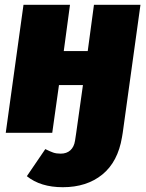

<svg xmlns="http://www.w3.org/2000/svg" viewBox="-20 -554 610 801"><path d="M566 -534 492 0 489 18Q472 121 407 174Q342 227 242 227Q149 227 92 181L169 68Q189 78 202 82.5Q215 87 233 87Q258 87 273.5 73Q289 59 293 33L298 0L326 -199H226L198 0H4L78 -534H272L246 -341H346L372 -534Z"/></svg>

Font: Fira Sans Black
Style: Italic
Weight: 900
Italic angle: -8°
Designer: Carrois Corporate & Edenspiekermann AG
Foundry: Carrois Corporate GbR & Edenspiekermann AG
Version: Version 4.203